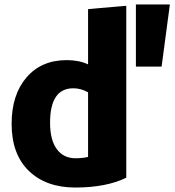

<svg xmlns="http://www.w3.org/2000/svg" viewBox="-20 -817 782 859"><path d="M545 -791V-22Q455 22 317 22Q186 22 109 -52.5Q32 -127 32 -263Q32 -393 98.5 -470.5Q165 -548 278 -548Q334 -548 374 -529V-776Q393 -778 428 -781Q463 -784 491.5 -786.5Q520 -789 545 -791ZM374 -115V-404Q342 -422 308 -422Q204 -422 204 -268Q204 -191 234 -150Q264 -109 318 -109Q350 -109 374 -115ZM588 -797H740L703 -519H588Z"/></svg>

Font: Repo
Style: ExtraBold
Weight: 800
Designer: Stefan Peev
Foundry: Context Ltd
Version: Version 001.000